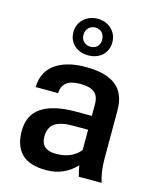

<svg xmlns="http://www.w3.org/2000/svg" viewBox="-118 -867 779 958"><g transform="rotate(15 271.0 -388.0)"><path d="M267.5 -597Q246.5 -597 228.2 -603.2Q210 -609.5 196.2 -621.5Q182.5 -633.5 174.5 -650.8Q166.5 -668 166.5 -690.5Q166.5 -711.5 174.2 -729Q182 -746.5 195.8 -759.2Q209.5 -772 228 -779Q246.5 -786 267.5 -786Q287.5 -786 305.8 -779.2Q324 -772.5 337.8 -760Q351.5 -747.5 359.5 -729.8Q367.5 -712 367.5 -690.5Q367.5 -669 359.8 -651.8Q352 -634.5 338.5 -622.2Q325 -610 306.8 -603.5Q288.5 -597 267.5 -597ZM267.5 -641.5Q288.5 -641.5 301.8 -654.8Q315 -668 315 -690.5Q315 -712.5 301.8 -726.5Q288.5 -740.5 267.5 -740.5Q246.5 -740.5 232.5 -726.5Q218.5 -712.5 218.5 -690.5Q218.5 -668.5 232.5 -655Q246.5 -641.5 267.5 -641.5ZM212.5 10.5Q126.5 10.5 85.8 -29.8Q45 -70 45 -147.5Q45 -230.5 105.2 -270.2Q165.5 -310 278.5 -310H363.5V-370.5Q363.5 -412.5 340.5 -431Q317.5 -449.5 266 -449.5Q218 -449.5 195 -430Q172 -410.5 172 -376Q143 -376 114.5 -376.5H112.5Q109.5 -376.5 106.5 -376.5H104.5Q102.5 -376.5 100 -376.5H98.5Q95.5 -376.5 93 -376.5H91Q90.5 -376.5 89.5 -376.5H87.5Q86.5 -376.5 86 -376.5H65Q63.5 -376.5 62.5 -376.5H60.5Q59.5 -376.5 58.5 -376.5H56Q56 -411.5 69 -441Q82 -470.5 108.8 -492Q135.5 -513.5 176.5 -525.8Q217.5 -538 273.5 -538Q376 -538 428 -497.5Q480 -457 480 -369.5V-120.5Q480 -50 497.5 0H379.5Q375 -14.5 372 -28.5Q369 -42.5 367 -56Q338.5 -25 299.8 -7.2Q261 10.5 212.5 10.5ZM240.5 -81Q284 -81 315.8 -96.2Q347.5 -111.5 363.5 -134.5V-238.5H284.5Q221 -238.5 191.2 -217.2Q161.5 -196 161.5 -149Q161.5 -81 237.5 -81Z"/></g></svg>

Font: Roberto Sans Medium
Style: Regular
Weight: 500
Designer: Google (font) & Cristiano Sobral (main changes)
Version: Version 1.000;October 12, 2021;FontCreator 14.0.0.2814 64-bi